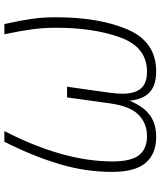

<svg xmlns="http://www.w3.org/2000/svg" viewBox="52 -776 735 879"><g transform="rotate(-90 419.5 -336.5)"><path d="M72 -191Q72 -312 108 -432.5Q144 -553 210 -684H259Q120 -414 120 -189Q120 -102 149.5 -66.5Q179 -31 235 -31Q294 -31 333.5 -69.5Q373 -108 386 -202L413 -397H462L434 -198Q430 -171 430 -142Q430 -88 453.5 -59.5Q477 -31 531 -31Q643 -31 687.5 -153Q732 -275 732 -449Q732 -505 724.5 -559.5Q717 -614 702 -684H749Q765 -612 772.5 -560Q780 -508 780 -448Q780 -251 724 -120Q668 11 532 11Q469 11 436.5 -19Q404 -49 398 -111Q372 -48 332.5 -18.5Q293 11 233 11Q154 11 113 -37.5Q72 -86 72 -191Z"/></g></svg>

Font: Fira Sans ExtraLight
Style: Italic
Weight: 275
Italic angle: -8°
Designer: Carrois Corporate & Edenspiekermann AG
Foundry: Carrois Corporate GbR & Edenspiekermann AG
Version: Version 4.203